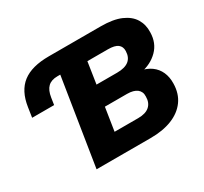

<svg xmlns="http://www.w3.org/2000/svg" viewBox="-144 -908 1181 1112"><g transform="rotate(-30 446.5 -352.5)"><path d="M207 0 299 -580H280Q239 -580 216.5 -558.5Q194 -537 187 -491L180 -445H33L43 -511Q58 -611 119 -658Q180 -705 295 -705H641Q725 -705 776.5 -682.5Q828 -660 851.5 -621Q875 -582 873 -532Q872 -461 826.5 -415.5Q781 -370 711 -357V-369Q753 -361 782.5 -339.5Q812 -318 827 -284.5Q842 -251 841 -208Q840 -141 806 -94.5Q772 -48 711.5 -24Q651 0 569 0ZM406 -136H564Q614 -136 639.5 -158.5Q665 -181 665 -222Q666 -239 660.5 -251.5Q655 -264 644 -272.5Q633 -281 616.5 -285.5Q600 -290 578 -290H430ZM452 -425H590Q642 -425 668.5 -446Q695 -467 696 -509Q697 -538 677 -553.5Q657 -569 611 -569H474Z"/></g></svg>

Font: Nunito Sans 11pt Black
Style: Italic
Weight: 900
Italic angle: -9°
Version: Version 3.101;gftools[0.9.27]